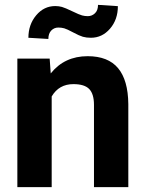

<svg xmlns="http://www.w3.org/2000/svg" viewBox="-20 -769 600 789"><path d="M184.1 -528.3 188.5 -467.3Q245.1 -538.1 340.3 -538.1Q424.3 -538.1 465.3 -488.8Q506.3 -439.5 507.3 -341.3V0H366.2V-337.9Q366.2 -382.8 346.7 -403.1Q327.1 -423.3 281.7 -423.3Q222.2 -423.3 192.4 -372.6V0H51.3V-528.3ZM464.4 -743.7Q464.4 -688.5 432.1 -651.1Q399.9 -613.8 353.5 -613.8Q335 -613.8 320.6 -617.9Q306.2 -622.1 280.8 -635.7Q255.4 -649.4 244.1 -652.6Q232.9 -655.8 219.7 -655.8Q202.6 -655.8 190.7 -643.6Q178.7 -631.3 178.7 -608.9L96.7 -613.8Q96.7 -668 128.7 -706.1Q160.6 -744.1 207 -744.1Q221.7 -744.1 234.6 -740.5Q247.6 -736.8 276.9 -722.7Q306.2 -708.5 317.4 -705.6Q328.6 -702.6 340.8 -702.6Q357.9 -702.6 370.4 -714.6Q382.8 -726.6 382.8 -749Z"/></svg>

Font: SteelSelectRoboto
Style: Roboto-Bold
Weight: 700
Designer: Google
Version: Version 2.137; 2017